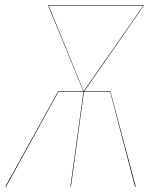

<svg xmlns="http://www.w3.org/2000/svg" viewBox="-36 -700 585 720"><path d="M502.9 -680.2 502.4 -678.7 502.9 -679.2V-678.2L280.3 -357.9H377.9L473.1 0H470.2L377 -356H278.8L230 0H228L276.9 -356H183.1L-13.2 0H-16.1L182.1 -357.9H276.4L145 -678.2V-680.2ZM277.8 -357.9 501 -678.2H147Z"/></svg>

Font: Fira Sans Compressed Two
Style: Italic
Weight: 100
Width: 3
Italic angle: -8°
Designer: Carrois Corporate & Edenspiekermann AG
Foundry: Carrois Corporate GbR & Edenspiekermann AG
Version: Version 4.203;PS 004.203;hotconv 1.0.88;makeotf.lib2.5.64775